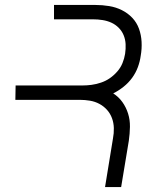

<svg xmlns="http://www.w3.org/2000/svg" viewBox="-20 -755 640 775"><path d="M469 0H404L436 -196Q440 -217 439.5 -238Q439 -259 432 -278Q425 -297 412 -311.5Q399 -326 381.5 -335.5Q364 -345 343.5 -348.5Q323 -352 302 -352H42L43 -410H312Q331 -410 349.5 -412.5Q368 -415 387.5 -421.5Q407 -428 423.5 -439.5Q440 -451 453.5 -466.5Q467 -482 474.5 -500.5Q482 -519 485 -538Q488 -558 487 -577Q486 -596 479 -613Q472 -630 459 -643Q446 -656 429.5 -663.5Q413 -671 394 -674Q375 -677 356 -677H198V-735H365Q393 -735 420.5 -730.5Q448 -726 472 -714Q496 -702 514 -683Q532 -664 541 -639Q550 -614 551.5 -586Q553 -558 548 -530Q545 -507 536.5 -484Q528 -461 513.5 -441Q499 -421 479 -405Q459 -389 437 -378Q459 -364 474 -343Q489 -322 497 -296.5Q505 -271 504.5 -243Q504 -215 500 -187Z"/></svg>

Font: Iosevka Light Extended Oblique
Style: Regular
Weight: 300
Width: 7
Italic angle: -9°
Monospace: yes
Designer: Belleve Invis
Foundry: Belleve Invis
Version: Version 32.5.0; ttfautohint (v1.8.4)